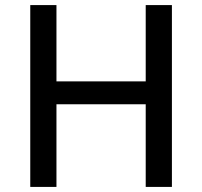

<svg xmlns="http://www.w3.org/2000/svg" viewBox="-20 -735 795 755"><path d="M202 0H99V-715H202V-415H553V-715H656V0H553V-325H202Z"/></svg>

Font: Wix Madefor Text Medium
Style: Regular
Weight: 500
Designer: Dalton Maag Ltd
Foundry: Dalton Maag Ltd
Version: Version 3.100